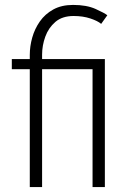

<svg xmlns="http://www.w3.org/2000/svg" viewBox="-20 -760 524 780"><path d="M101 -479H28V-520H101V-537Q101 -572 111 -607.5Q121 -643 142 -673Q163 -703 196.5 -721.5Q230 -740 277 -740Q332 -740 368.5 -723.5Q405 -707 416 -698L391 -663Q377 -675 347 -685Q317 -695 279 -695Q233 -695 205 -671Q177 -647 164 -611Q151 -575 151 -538V-520H406V0H356V-479H151V0H101Z"/></svg>

Font: Raleway Light
Style: Regular
Weight: 300
Designer: Matt McInerney, Pablo Impallari, Rodrigo Fuenzalida
Foundry: Matt McInerney, Pablo Impallari, Rodrigo Fuenzalida
Version: Version 4.026